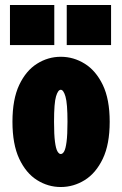

<svg xmlns="http://www.w3.org/2000/svg" viewBox="-20 -740 490 771"><path d="M224 11Q173 11 128.8 -16.8Q84.5 -44.5 57.2 -102.5Q30 -160.5 30 -251Q30 -341.5 57.2 -399Q84.5 -456.5 128.8 -484.2Q173 -512 224 -512Q275.5 -512 320.2 -484.2Q365 -456.5 392.8 -399Q420.5 -341.5 420.5 -251Q420.5 -160.5 392.8 -102.5Q365 -44.5 320.2 -16.8Q275.5 11 224 11ZM224 -121.5Q231.5 -121.5 237.5 -131.8Q243.5 -142 247.2 -170Q251 -198 251 -251Q251 -324.5 243 -352Q235 -379.5 224 -379.5Q213 -379.5 205 -353Q197 -326.5 197 -251Q197 -198.5 200.8 -170.5Q204.5 -142.5 210.8 -132Q217 -121.5 224 -121.5ZM20 -720H198V-559H20ZM248 -720H426V-559H248Z"/></svg>

Font: Trispace Condensed ExtraBold
Style: Regular
Weight: 800
Width: 3
Designer: Tyler Finck
Foundry: Etcetera Type Company
Version: Version 1.210; ttfautohint (v1.8.3)